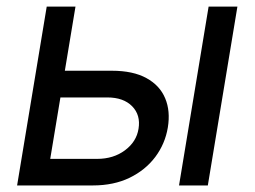

<svg xmlns="http://www.w3.org/2000/svg" viewBox="-20 -566 777 586"><path d="M164.6 -350.1H321.3Q386.2 -350.1 427 -327.6Q467.8 -305.2 484.1 -266.1Q500.5 -227.1 492.2 -176.8Q483.9 -127 453.9 -86.9Q423.8 -46.9 375.5 -23.4Q327.1 0 263.2 0H32.2L122.6 -545.9H210.4L133.3 -81.1H276.4Q326.2 -81.1 361.3 -107.2Q396.5 -133.3 402.8 -172.9Q409.7 -214.8 383.3 -241.7Q356.9 -268.6 307.6 -268.6H150.4ZM526.4 0 616.7 -545.9H704.6L614.3 0Z"/></svg>

Font: Adwaita Sans
Style: Italic
Weight: 400
Italic angle: -9.39999°
Designer: Rasmus Andersson
Foundry: rsms
Version: Version 4.001;git-9221beed3